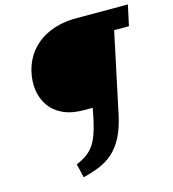

<svg xmlns="http://www.w3.org/2000/svg" viewBox="-125 -761 970 1079"><g transform="rotate(-15 359.5 -221.0)"><path d="M228 216 209 136Q240 123 263.5 107.5Q287 92 305.5 69Q324 46 338 10.5Q352 -25 364 -79L378 -148H326Q256 -148 206.5 -171Q157 -194 128.5 -234.5Q100 -275 92.5 -326.5Q85 -378 98 -434Q115 -505 159 -555Q203 -605 269 -631.5Q335 -658 417 -658H719L693 -538H607L508 -72Q492 3 466 53Q440 103 405 134.5Q370 166 325.5 184.5Q281 203 228 216Z"/></g></svg>

Font: Ysabeau Infant ExtraBold
Style: Italic
Weight: 800
Italic angle: -12°
Designer: Christian Thalmann (Catharsis Fonts)
Version: Version 2.001;gftools[0.9.30]; featfreeze: ss01,ss02,lnum